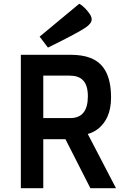

<svg xmlns="http://www.w3.org/2000/svg" viewBox="-20 -983 667 1003"><path d="M88.9 -696.8H348.1Q376 -696.8 402.6 -693.1Q429.2 -689.5 452.9 -680.2Q476.6 -670.9 496.1 -655Q515.6 -639.2 530 -614.3Q544.4 -589.4 552.2 -554.7Q560.1 -520 560.1 -473.1Q560.1 -441.9 554.9 -417.2Q549.8 -392.6 541.3 -373.5Q532.7 -354.5 521.7 -340.3Q510.7 -326.2 499.5 -315.9Q472.7 -292.5 439 -283.2V-282.2L585.9 0H452.1L321.8 -255.9H206.1V0H88.9ZM347.2 -366.2Q439 -366.2 439 -480Q439 -509.8 432.4 -530.5Q425.8 -551.3 413.3 -564Q400.9 -576.7 383.3 -582.3Q365.7 -587.9 344.2 -587.9H206.1V-366.2ZM187 -791.5 394 -963.4Q399.9 -960.4 407.2 -955.1Q413.6 -950.2 421.6 -942.4Q429.7 -934.6 439.5 -922.4Q449.2 -910.6 454.1 -900.9Q459 -891.1 459 -881.8Q459 -860.4 426.3 -838.4Q416 -831.5 402.1 -823.5Q388.2 -815.4 372.3 -806.9Q356.4 -798.3 339.8 -789.6Q323.2 -780.8 307.6 -772.9Q270.5 -753.9 230.5 -734.4Z"/></svg>

Font: Doppio One
Style: Regular
Weight: 400
Designer: Szymon Celej
Foundry: Szymon Celej
Version: Version 1.002